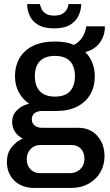

<svg xmlns="http://www.w3.org/2000/svg" viewBox="-20 -743 545 948"><path d="M147 185Q110 185 79.5 169.5Q49 154 31.5 124.5Q14 95 14 57Q14 14 36.5 -15Q59 -44 92 -59Q68 -71 54 -92.5Q40 -114 40 -141Q40 -175 64 -199Q88 -223 124 -231Q90 -254 72 -289Q54 -324 54 -366Q54 -417 76.5 -456Q99 -495 143 -516.5Q187 -538 251 -538Q278 -538 302 -534Q326 -530 345 -521Q374 -537 388.5 -562Q403 -587 406 -613H498Q498 -580 485.5 -553.5Q473 -527 451.5 -510Q430 -493 401 -486Q424 -463 436 -432.5Q448 -402 448 -367Q448 -316 426 -277.5Q404 -239 361.5 -217Q319 -195 256 -195H188Q165 -195 151 -184.5Q137 -174 137 -153Q137 -134 151.5 -123Q166 -112 189 -112H366Q425 -112 460.5 -72Q496 -32 496 28Q496 72 475.5 107.5Q455 143 417.5 164Q380 185 329 185ZM178 112H324Q345 112 361.5 103Q378 94 387.5 78Q397 62 397 43Q397 10 379.5 -8.5Q362 -27 334 -27H178Q150 -27 131 -7Q112 13 112 43Q112 74 130.5 93Q149 112 178 112ZM251 -266Q301 -266 325.5 -292.5Q350 -319 350 -367Q350 -415 325.5 -441Q301 -467 251 -467Q202 -467 177 -441Q152 -415 152 -367Q152 -335 163 -312.5Q174 -290 196 -278Q218 -266 251 -266ZM247 -603Q196 -603 167 -621Q138 -639 126 -667Q114 -695 114 -723H177Q179 -712 185.5 -698.5Q192 -685 206.5 -675.5Q221 -666 247 -666Q274 -666 289 -675.5Q304 -685 311 -698.5Q318 -712 318 -723H381Q381 -695 368.5 -667Q356 -639 327 -621Q298 -603 247 -603Z"/></svg>

Font: Archivo SemiCondensed Medium
Style: Regular
Weight: 500
Width: 4
Designer: Hector Gatti
Foundry: Omnibus-Type
Version: Version 2.001